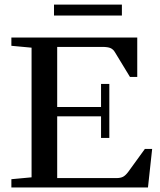

<svg xmlns="http://www.w3.org/2000/svg" viewBox="-20 -829 708 849"><path d="M218.8 -760.3V-808.6H519V-760.3ZM30.3 0V-36.6L119.6 -44.9V-618.2L30.3 -626.5V-663.1H586.9V-488.8H554.7L488.8 -597.2Q481 -610.8 469 -616.2Q457 -621.6 431.6 -621.6H232.9V-356H426.8V-458H463.4V-219.2H426.8V-314.5H232.9V-41.5H493.7Q513.2 -41.5 524.2 -47.4Q535.2 -53.2 546.9 -68.8L620.6 -170.4H652.8L634.3 0Z"/></svg>

Font: Elstob 8pt Medium
Style: Regular
Weight: 500
Designer: Peter S. Baker
Version: Version 1.015